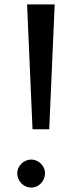

<svg xmlns="http://www.w3.org/2000/svg" viewBox="-20 -790 373 876"><path d="M204.6 -200.2H128.4L103.5 -770H229.5ZM122.6 65.9Q109.4 65.9 97.9 60.8Q86.4 55.7 77.6 46.6Q68.8 37.6 63.7 25.6Q58.6 13.7 58.6 0.5Q58.6 -12.2 63.7 -23.4Q68.8 -34.7 77.4 -43.2Q85.9 -51.8 97.7 -56.9Q109.4 -62 122.6 -62Q135.3 -62 146.7 -56.9Q158.2 -51.8 166.7 -43.2Q175.3 -34.7 180.4 -23.4Q185.5 -12.2 185.5 0.5Q185.5 13.7 180.4 25.6Q175.3 37.6 166.7 46.6Q158.2 55.7 146.7 60.8Q135.3 65.9 122.6 65.9Z"/></svg>

Font: Twentytwelve Slab Light
Style: TwentytwelveSlab
Weight: 300
Designer: Domenico Catapano
Version: Version 1.00 2012